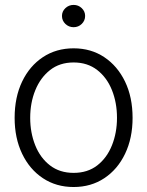

<svg xmlns="http://www.w3.org/2000/svg" viewBox="-20 -750 600 782"><path d="M279.8 11.7Q209 11.7 154.8 -24.2Q100.6 -60.1 70.1 -123.8Q39.6 -187.5 39.6 -270Q39.6 -354 70.1 -417.7Q100.6 -481.4 154.8 -517.3Q209 -553.2 279.8 -553.2Q350.6 -553.2 404.5 -517.3Q458.5 -481.4 489.3 -417.7Q520 -354 520 -270Q520 -187.5 489.5 -123.8Q459 -60.1 404.8 -24.2Q350.6 11.7 279.8 11.7ZM279.8 -45.9Q336.9 -45.9 376.2 -76.4Q415.5 -106.9 436 -158.2Q456.5 -209.5 456.5 -270Q456.5 -331.5 436 -382.8Q415.5 -434.1 376 -464.8Q336.4 -495.6 279.8 -495.6Q223.1 -495.6 183.8 -464.6Q144.5 -433.6 123.8 -382.6Q103 -331.5 103 -270Q103 -209.5 123.5 -158.2Q144 -106.9 183.6 -76.4Q223.1 -45.9 279.8 -45.9ZM279.8 -639.2Q260.3 -639.2 246.3 -652.6Q232.4 -666 232.4 -685.1Q232.4 -703.6 246.3 -716.8Q260.3 -730 279.8 -730Q299.3 -730 313 -716.8Q326.7 -703.6 326.7 -685.1Q326.7 -666 313 -652.6Q299.3 -639.2 279.8 -639.2Z"/></svg>

Font: Inter Tight Light
Style: Regular
Weight: 300
Designer: Rasmus Andersson
Foundry: rsms
Version: Version 3.004